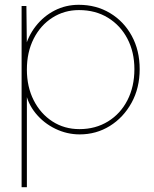

<svg xmlns="http://www.w3.org/2000/svg" viewBox="-20 -550 642 800"><path d="M70 230V-525H90L92 -348L83 -345Q96 -399 129 -441Q162 -483 208 -506.5Q254 -530 308 -530Q381 -530 438.5 -495.5Q496 -461 529 -400.5Q562 -340 562 -262Q562 -183 528 -121.5Q494 -60 437.5 -25Q381 10 312 10Q259 10 210.5 -13.5Q162 -37 128.5 -78Q95 -119 86 -170L92 -167V230ZM311 -12Q378 -12 430 -44Q482 -76 511 -132.5Q540 -189 540 -262Q540 -333 511 -388.5Q482 -444 430 -476Q378 -508 309 -508Q248 -508 198.5 -476.5Q149 -445 120.5 -389Q92 -333 92 -260Q92 -188 120.5 -132Q149 -76 198.5 -44Q248 -12 311 -12Z"/></svg>

Font: Lexend Deca Thin
Style: Regular
Weight: 250
Designer: Bonnie Shaver-Troup, Thomas Jockin
Foundry: Lexend
Version: Version 1.007